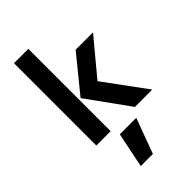

<svg xmlns="http://www.w3.org/2000/svg" viewBox="-236 -620 907 907"><g transform="rotate(-45 217.5 -166.5)"><path d="M53 0ZM53 -550V0H149V-550ZM159 -211 311 0H427L272 -211L420 -389H304ZM133 217H214L279 41H169Z"/></g></svg>

Font: Cambay Devanagari
Style: Regular
Weight: 700
Designer: Pooja Saxena
Foundry: Pooja Saxena
Version: Version 1.095;PS 001.095;hotconv 1.0.70;makeotf.lib2.5.58329